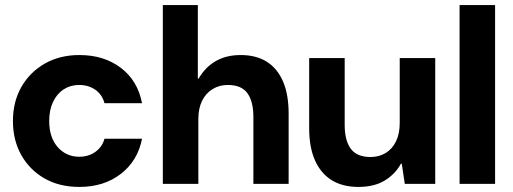

<svg xmlns="http://www.w3.org/2000/svg" viewBox="-20 -725 2022 757"><path d="M293 12Q214 12 155.5 -21.5Q97 -55 64 -113.5Q31 -172 31 -248Q31 -324 64.5 -382.5Q98 -441 157 -474.5Q216 -508 293 -508Q390 -508 456.5 -457.5Q523 -407 540 -318H392Q383 -352 356 -371Q329 -390 292 -390Q258 -390 231.5 -373Q205 -356 189.5 -324Q174 -292 174 -248Q174 -215 182.5 -189.5Q191 -164 207 -145.5Q223 -127 244.5 -117Q266 -107 292 -107Q317 -107 337 -115.5Q357 -124 371.5 -140Q386 -156 392 -178H540Q523 -91 456.5 -39.5Q390 12 293 12Z M622 0V-705H760V-415H763Q789 -460 830.5 -484Q872 -508 929 -508Q990 -508 1032 -481.5Q1074 -455 1096 -403.5Q1118 -352 1118 -277V0H979V-264Q979 -325 955.5 -357.5Q932 -390 878 -390Q845 -390 818.5 -374Q792 -358 777 -328Q762 -298 762 -256V0Z M1393 12Q1331 12 1288 -14.5Q1245 -41 1222 -92.5Q1199 -144 1199 -219V-496H1339V-232Q1339 -171 1363 -138.5Q1387 -106 1441 -106Q1475 -106 1501 -122Q1527 -138 1541.5 -168Q1556 -198 1556 -240V-496H1696V0H1576L1564 -80H1561Q1538 -38 1496.5 -13Q1455 12 1393 12Z M1792 0V-705H1932V0Z"/></svg>

Font: DM Sans 9pt 36pt ExtraBold
Style: Regular
Weight: 800
Version: Version 4.004;gftools[0.9.30]